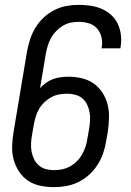

<svg xmlns="http://www.w3.org/2000/svg" viewBox="-20 -763 540 791"><path d="M201 8Q173 8 145 2Q117 -4 95 -19Q73 -34 58 -57Q43 -80 36 -106.5Q29 -133 30 -162Q31 -191 36 -220L92 -555Q97 -580 105 -604Q113 -628 127 -650.5Q141 -673 161 -691.5Q181 -710 205 -722Q229 -734 254 -738.5Q279 -743 304 -743Q329 -743 353 -739.5Q377 -736 399 -726.5Q421 -717 438 -701.5Q455 -686 465 -665Q475 -644 478 -619.5Q481 -595 477 -571Q477 -569 476.5 -567.5Q476 -566 476 -564H398Q398 -565 398.5 -566Q399 -567 399 -568Q403 -589 398 -610Q393 -631 379.5 -646Q366 -661 346 -667Q326 -673 304 -673Q287 -673 270.5 -669.5Q254 -666 239 -657Q224 -648 211.5 -635Q199 -622 190.5 -607Q182 -592 177 -575.5Q172 -559 169 -543L145 -400Q156 -412 170 -422Q184 -432 199.5 -437.5Q215 -443 231 -445Q247 -447 262 -447Q290 -447 317.5 -440.5Q345 -434 366.5 -418.5Q388 -403 402.5 -380.5Q417 -358 423.5 -331.5Q430 -305 429 -276.5Q428 -248 424 -219L417 -180Q413 -155 404.5 -130.5Q396 -106 381.5 -83.5Q367 -61 346.5 -42.5Q326 -24 302 -12.5Q278 -1 252 3.5Q226 8 201 8ZM203 -62Q220 -62 236.5 -65.5Q253 -69 268.5 -77.5Q284 -86 297 -99Q310 -112 318.5 -127.5Q327 -143 332.5 -159Q338 -175 340 -192L347 -231Q350 -249 351 -266.5Q352 -284 349 -300.5Q346 -317 339 -332Q332 -347 319.5 -357.5Q307 -368 290.5 -372.5Q274 -377 257 -377Q240 -377 223.5 -374Q207 -371 192 -363Q177 -355 164 -343Q151 -331 142 -316Q133 -301 128 -285Q123 -269 120 -253L112 -208Q109 -191 108 -173Q107 -155 110 -138.5Q113 -122 120.5 -107Q128 -92 140 -81.5Q152 -71 168.5 -66.5Q185 -62 203 -62Z"/></svg>

Font: iosevka_custom_sans_ss08
Style: Italic
Weight: 400
Italic angle: -10°
Designer: Belleve Invis
Foundry: Belleve Invis
Version: Version 10.3.0; ttfautohint (v1.8.3)